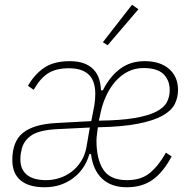

<svg xmlns="http://www.w3.org/2000/svg" viewBox="-20 -778 802 810"><path d="M175 -18Q203 -18 231 -27Q259 -36 282 -53.5Q305 -71 322 -97.5Q339 -124 345 -159L359 -240L218 -233Q145 -229 112 -206.5Q79 -184 71 -146Q67 -128 66.5 -120.5Q66 -113 66 -105Q66 -63 93.5 -40.5Q121 -18 175 -18ZM585 -491Q550 -491 520 -476Q490 -461 466 -433.5Q442 -406 425.5 -368.5Q409 -331 401 -286L397 -269Q489 -270 547.5 -280Q606 -290 639 -307Q672 -324 684 -347Q696 -370 696 -398Q696 -439 670 -465Q644 -491 585 -491ZM168 12Q102 12 67 -17Q32 -46 32 -103Q32 -182 77.5 -218Q123 -254 217 -259L365 -267L378 -333Q380 -346 381 -358Q382 -370 382 -381Q382 -405 376.5 -425Q371 -445 358 -459.5Q345 -474 323.5 -482Q302 -490 270 -490Q216 -490 182.5 -468.5Q149 -447 122 -399L98 -416Q126 -465 167 -492.5Q208 -520 274 -520Q309 -520 333.5 -511Q358 -502 374 -485.5Q390 -469 397.5 -446.5Q405 -424 406 -397H414Q443 -455 486.5 -487.5Q530 -520 590 -520Q656 -520 693.5 -487Q731 -454 731 -399Q731 -366 717 -338.5Q703 -311 665.5 -290Q628 -269 562 -256Q496 -243 393 -241Q391 -226 389 -211Q387 -196 387 -185Q387 -106 416 -62Q445 -18 516 -18Q576 -18 613 -49Q650 -80 680 -134L704 -118Q669 -52 624.5 -20Q580 12 515 12Q449 12 410.5 -24.5Q372 -61 364 -128H357Q339 -64 288 -26Q237 12 168 12ZM434 -587 414 -600 537 -758 564 -739Z"/></svg>

Font: IBM Plex Sans Condensed ExtraLight
Style: Italic
Weight: 200
Width: 3
Italic angle: -11°
Designer: Mike Abbink, Paul van der Laan, Pieter van Rosmalen
Foundry: Bold Monday
Version: Version 1.3